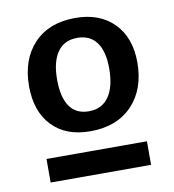

<svg xmlns="http://www.w3.org/2000/svg" viewBox="-68 -773 610 674"><g transform="rotate(-10 237.5 -436.0)"><path d="M43 -505Q43 -600 96.5 -656.5Q150 -713 244 -713Q331 -713 381.5 -661.5Q432 -610 432 -522Q432 -426 377.5 -369Q323 -312 228 -312Q141 -312 92 -363.5Q43 -415 43 -505ZM331 -518Q331 -579 307.5 -611Q284 -643 239 -643Q192 -643 168 -608.5Q144 -574 144 -511Q144 -447 167 -414.5Q190 -382 235 -382Q282 -382 306.5 -417.5Q331 -453 331 -518ZM417 -159H59V-243H417Z"/></g></svg>

Font: Bitter Pro SemiBold
Style: Regular
Weight: 600
Designer: Sol Matas, and Bitter project Authors
Foundry: Sol Matas
Version: Version 1.010